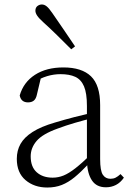

<svg xmlns="http://www.w3.org/2000/svg" viewBox="-20 -823 586 857"><path d="M191 14Q133 14 94 -19Q55 -52 55 -114Q55 -151 71.5 -180.5Q88 -210 125.5 -234Q163 -258 225 -276Q268 -289 312.5 -300.5Q357 -312 397 -321V-297Q357 -287 315.5 -275Q274 -263 237 -249Q170 -225 143.5 -194Q117 -163 117 -125Q117 -78 144 -54Q171 -30 215 -30Q240 -30 263.5 -39.5Q287 -49 316.5 -72Q346 -95 386 -134L392 -89H373Q341 -55 313 -32Q285 -9 256 2.5Q227 14 191 14ZM453 13Q411 13 390.5 -17.5Q370 -48 368 -102V-106V-350Q368 -407 355 -437.5Q342 -468 316 -480Q290 -492 250 -492Q220 -492 190 -483Q160 -474 128 -454L164 -482L145 -402Q141 -382 131 -374Q121 -366 105 -366Q74 -366 68 -397Q85 -456 136 -489Q187 -522 263 -522Q345 -522 386 -482.5Q427 -443 427 -354V-113Q427 -61 439 -43Q451 -25 473 -25Q486 -25 496 -30Q506 -35 518 -46L533 -30Q518 -8 497.5 2.5Q477 13 453 13ZM315 -616 298 -603Q266 -635 234.5 -666Q203 -697 174 -723Q154 -741 146 -753Q138 -765 138 -775Q138 -789 147 -796Q156 -803 167 -803Q178 -803 188.5 -794.5Q199 -786 214 -764Q237 -730 263.5 -692Q290 -654 315 -616Z"/></svg>

Font: Noto Serif HK
Style: Regular
Weight: 200
Designer: Ryoko NISHIZUKA 西塚涼子 (kana & ideographs); Frank Grießhammer (Latin, Greek & Cyrillic); Wenlong ZHANG 张文龙 (bopomofo); San
Foundry: Adobe
Version: Version 2.001;hotconv 1.1.0;makeotfexe 2.6.0